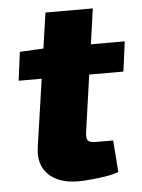

<svg xmlns="http://www.w3.org/2000/svg" viewBox="-49 -671 536 723"><g transform="rotate(-5 219.0 -309.0)"><path d="M329 -631 263 -168Q260 -145 267 -137Q274 -129 299 -129H362L371 -9Q350 -1 321 3.5Q292 8 264 10.5Q236 13 218 13Q145 13 106 -25Q67 -63 77 -129L150 -631ZM438 -497 423 -384H27L41 -492L137 -497Z"/></g></svg>

Font: Exo 2 ExtraBold
Style: Italic
Weight: 800
Italic angle: -8°
Designer: Natanael Gama
Foundry: Natanael Gama
Version: Version 2.010